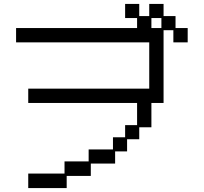

<svg xmlns="http://www.w3.org/2000/svg" viewBox="-20 -869 1040 979"><path d="M309 16V-46H432V-107H556V-169H618V-231H679V-344H124V-417H741V-653H62V-726H679V-777H618V-849H690V-787H741V-849H814V-787H875V-726H937V-653H864V-715H814V-344H752V-220H690V-159H628V-97H567V-35H443V28H320V90H124V16ZM803 -726V-777H752V-726Z"/></svg>

Font: DotGothic16
Style: Regular
Weight: 400
Designer: Fontworks Inc.
Foundry: Fontworks Inc.
Version: Version 1.100